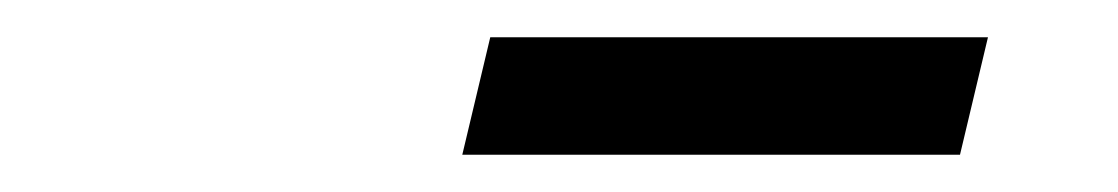

<svg xmlns="http://www.w3.org/2000/svg" viewBox="-20 -727 600 103"><path d="M228 -644 243 -707H510L495 -644Z"/></svg>

Font: Ubuntu Sans Mono
Style: Italic
Weight: 400
Italic angle: -13.5°
Monospace: yes
Designer: Dalton Maag Ltd
Foundry: Dalton Maag Ltd
Version: Version 1.006